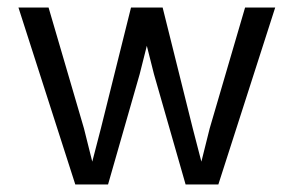

<svg xmlns="http://www.w3.org/2000/svg" viewBox="-20 -490 780 510"><path d="M492 -149 520 -41H510L537 -149L631 -470H711L560 0H473L389 -293L361 -404H379L351 -293L267 0H180L29 -470H109L203 -149L230 -41H220L248 -149L328 -470H412Z"/></svg>

Font: Kreadon
Style: Regular
Weight: 400
Designer: kohakuno
Foundry: StudioGnu
Version: Version 1.000;Glyphs 3.1.2 (3151)